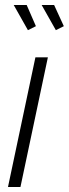

<svg xmlns="http://www.w3.org/2000/svg" viewBox="-20 -750 276 770"><path d="M122 -520H172L62 0H12ZM147 -730H197L236 -645L204 -629ZM35 -730H87L124 -645L92 -629Z"/></svg>

Font: Raleway Light
Style: Italic
Weight: 300
Italic angle: -12°
Designer: Matt McInerney, Pablo Impallari, Rodrigo Fuenzalida
Foundry: Matt McInerney, Pablo Impallari, Rodrigo Fuenzalida
Version: Version 4.026